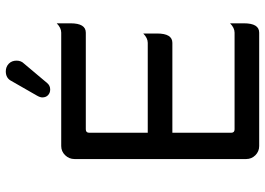

<svg xmlns="http://www.w3.org/2000/svg" viewBox="-146 -768 915 663"><g transform="rotate(-90 311.5 -436.5)"><path d="M306.6 -748Q306.6 -755.9 313.5 -767.6L363.3 -854.5Q373 -874 396.5 -874Q412.1 -874 422.9 -863.8Q433.6 -853.5 433.6 -836.9Q433.6 -821.3 423.8 -811.5L356.4 -731.4Q347.7 -720.7 334 -720.7Q322.3 -720.7 314.5 -728Q306.6 -735.4 306.6 -748ZM93.8 -43.9V-636.7Q93.8 -655.3 106.9 -668.9Q120.1 -682.6 138.7 -682.6H530.3Q546.9 -682.6 562.5 -698.2Q562.5 -682.6 562.5 -650.4Q562.5 -597.7 530.3 -597.7H196.3Q184.6 -597.7 184.6 -585.9V-383.8H495.1Q511.7 -383.8 527.3 -399.4Q527.3 -383.8 527.3 -351.6Q527.3 -298.8 495.1 -298.8H184.6V-95.7Q184.6 -84 196.3 -84H530.3Q546.9 -84 562.5 -99.6Q562.5 -84 562.5 -51.8Q562.5 1 530.3 1H138.7Q120.1 1 106.9 -12.2Q93.8 -25.4 93.8 -43.9Z"/></g></svg>

Font: YuPearl-Regular
Style: Regular
Weight: 400
Designer: Max Yao
Foundry: Max-Everyday
Version: Version 1.011; ttfautohint (v1.8.3)